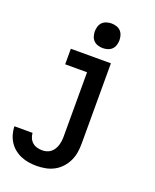

<svg xmlns="http://www.w3.org/2000/svg" viewBox="-174 -849 948 1171"><g transform="rotate(20 300.0 -263.5)"><path d="M209 223Q183 223 157.5 219Q132 215 108 205Q84 195 63.5 178.5Q43 162 29 140Q15 118 8 93Q1 68 0 42H118Q119 59 126 75Q133 91 146 102Q159 113 175.5 117.5Q192 122 209 122Q224 122 238 118Q252 114 263.5 105Q275 96 283 83.5Q291 71 295.5 57Q300 43 302 28.5Q304 14 304 0V-419H162V-520H422V0Q422 29 417.5 58Q413 87 400.5 113.5Q388 140 368 162Q348 184 322 198Q296 212 267 217.5Q238 223 209 223ZM343 -590Q327 -590 311 -595Q295 -600 284 -611Q273 -622 268 -638Q263 -654 263 -670Q263 -686 268 -702Q273 -718 284 -729Q295 -740 311 -745Q327 -750 343 -750Q359 -750 375 -745Q391 -740 402 -729Q413 -718 418 -702Q423 -686 423 -670Q423 -654 418 -638Q413 -622 402 -611Q391 -600 375 -595Q359 -590 343 -590Z"/></g></svg>

Font: Iosevka Fixed Extended
Style: Bold
Weight: 700
Width: 7
Monospace: yes
Designer: Belleve Invis
Foundry: Belleve Invis
Version: Version 24.1.1; ttfautohint (v1.8.4)